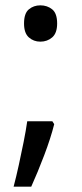

<svg xmlns="http://www.w3.org/2000/svg" viewBox="-20 -570 308 719"><path d="M183 -105Q170 -53 145.5 11.5Q121 76 97 129H31Q41 91 50.5 47.5Q60 4 68.5 -38.5Q77 -81 82 -116H176ZM70 -482Q70 -520 88 -535Q106 -550 131 -550Q157 -550 175.5 -535Q194 -520 194 -482Q194 -446 175.5 -430Q157 -414 131 -414Q106 -414 88 -430Q70 -446 70 -482Z"/></svg>

Font: Noto Sans Kawi
Style: Regular
Weight: 400
Designer: Fadhl Haqq
Version: Version 1.000